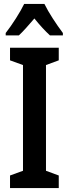

<svg xmlns="http://www.w3.org/2000/svg" viewBox="-20 -957 350 977"><path d="M206 -937H103C84 -897 42 -831 9 -789V-777H76C97 -796 125 -828 155 -863C183 -828 210 -799 234 -777H300V-789C265 -836 228 -892 206 -937ZM279 0V-64L214 -88V-626L279 -650V-714H31V-650L97 -626V-88L31 -64V0Z"/></svg>

Font: Noto Sans Armenian ExtraCondensed SemiBold
Style: Regular
Weight: 600
Width: 2
Designer: Monotype Design Team
Foundry: Monotype Imaging Inc.
Version: Version 2.008